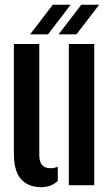

<svg xmlns="http://www.w3.org/2000/svg" viewBox="-20 -787 468 816"><path d="M39 -135.5V-600H147V-126.5Q147 -72 195.5 -72Q210 -72 225.5 -78.5V-18Q197.5 8.5 155.5 8.5Q101 8.5 70 -25Q39 -58.5 39 -135.5ZM272.5 0V-600H380.5V0ZM108 -641 204.5 -767H280.5L184 -641ZM229 -641 325.5 -767H401.5L305 -641Z"/></svg>

Font: Big Shoulders Stencil Display
Style: Bold
Weight: 700
Designer: Patric King
Foundry: XO Type Co
Version: Version 1.000